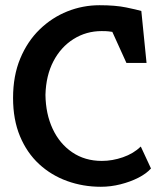

<svg xmlns="http://www.w3.org/2000/svg" viewBox="-20 -711 622 735"><path d="M366 4Q298 4 237 -18Q176 -40 129.5 -83Q83 -126 56.5 -189.5Q30 -253 30 -336Q30 -421 57.5 -487Q85 -553 132 -598.5Q179 -644 238 -667.5Q297 -691 361 -691Q422 -691 463 -682.5Q504 -674 521 -669L541 -470H464L410 -589Q403 -590 395 -591Q387 -592 369 -592Q310 -592 261.5 -561.5Q213 -531 184.5 -476.5Q156 -422 154 -348Q155 -275 181.5 -218Q208 -161 256.5 -128Q305 -95 370 -95Q410 -95 450.5 -109Q491 -123 519 -150L558 -66Q540 -46 509.5 -30.5Q479 -15 441.5 -5.5Q404 4 366 4Z"/></svg>

Font: Kreon Light SemiBold
Style: Regular
Weight: 600
Version: Version 2.002